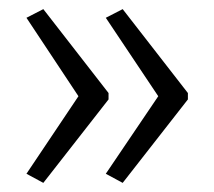

<svg xmlns="http://www.w3.org/2000/svg" viewBox="-20 -482 469 421"><path d="M392 -264V-278L249 -462L212 -443L327 -271L212 -101L249 -81ZM218 -264V-278L75 -462L38 -443L152 -271L38 -101L75 -81Z"/></svg>

Font: Noto Sans Arabic ExtCond Light
Style: Regular
Weight: 300
Width: 2
Designer: Monotype Design Team, Nadine Chahine, Nizar Qandah and Khaled Hosny
Foundry: Monotype Imaging Inc.
Version: Version 2.012